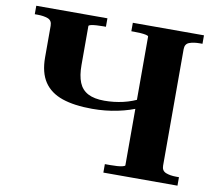

<svg xmlns="http://www.w3.org/2000/svg" viewBox="-78 -801 1005 893"><g transform="rotate(10 424.0 -355.0)"><path d="M465 0V-40H491Q507 -40 523 -41Q539 -42 549.5 -45Q560 -48 560 -51V-659Q560 -663 549 -665.5Q538 -668 522.5 -669Q507 -670 492 -670H479V-710H815V-670H802Q773 -670 753 -662.5Q733 -655 733 -630V-80Q733 -56 753 -48Q773 -40 802 -40H815V0ZM362 -283Q277 -283 220 -302.5Q163 -322 134 -365.5Q105 -409 105 -481V-630Q105 -655 85 -662.5Q65 -670 36 -670H23V-710H359V-670H346Q331 -670 315 -669Q299 -668 288.5 -665.5Q278 -663 278 -659V-475Q278 -425 291 -393Q304 -361 333.5 -345.5Q363 -330 411 -330Q456 -330 499.5 -340Q543 -350 584 -372V-328Q539 -307 481.5 -295Q424 -283 362 -283Z"/></g></svg>

Font: Roboto Serif 120pt Expanded SemiBold
Style: Regular
Weight: 600
Width: 7
Designer: Greg Gazdowicz
Foundry: Commercial Type
Version: Version 1.008